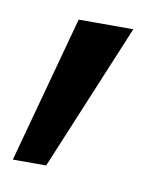

<svg xmlns="http://www.w3.org/2000/svg" viewBox="-47 -164 290 346"><g transform="rotate(10 98.0 8.5)"><path d="M71 -126 -2 143H59L171 -126Z"/></g></svg>

Font: Poppins
Style: Regular
Weight: 400
Designer: Ninad Kale (Devanagari), Jonny Pinhorn (Latin)
Foundry: Indian Type Foundry
Version: 4.004